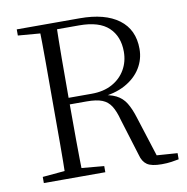

<svg xmlns="http://www.w3.org/2000/svg" viewBox="-82 -804 871 892"><g transform="rotate(-10 354.0 -358.0)"><path d="M55 0V-29L189 -41H210L345 -29V0ZM159 0Q161 -83 161 -166.5Q161 -250 161 -335V-390Q161 -475 161 -559Q161 -643 159 -725H240Q238 -643 237.5 -556Q237 -469 237 -363V-344Q237 -253 237.5 -168Q238 -83 240 0ZM610 9Q562 9 541 -5.5Q520 -20 512 -52L458 -227Q447 -269 431.5 -293.5Q416 -318 389.5 -328.5Q363 -339 317 -339H200V-370H346Q402 -370 442.5 -392Q483 -414 505 -452Q527 -490 527 -537Q527 -609 482.5 -651Q438 -693 344 -693H200V-725H352Q471 -725 536 -676.5Q601 -628 601 -537Q601 -488 575.5 -446.5Q550 -405 501 -378Q452 -351 380 -346V-356Q428 -352 457 -337.5Q486 -323 503 -295.5Q520 -268 533 -226L599 -19L564 -38L691 -29V0Q676 3 656 6Q636 9 610 9ZM55 -696V-725H200V-685H189Z"/></g></svg>

Font: Noto Serif SC ExtraLight Light
Style: Regular
Weight: 300
Version: Version 2.002-H1;hotconv 1.1.0;makeotfexe 2.6.0